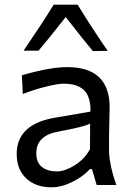

<svg xmlns="http://www.w3.org/2000/svg" viewBox="-20 -796 566 826"><path d="M262.7 -722.7Q189.5 -629.4 146 -578.1H81.5Q161.1 -694.8 210.9 -775.9H314Q375.5 -675.3 443.4 -577.1L379.4 -576.2Q334 -630.9 262.7 -722.7ZM449.2 -210.9V-151.4Q449.2 -89.4 480.5 0H396L375.5 -68.8H367.2Q337.9 -36.6 291.3 -13.4Q244.6 9.8 201.2 9.8Q133.8 9.8 92.8 -28.6Q51.8 -66.9 51.8 -133.3Q51.8 -260.7 213.4 -289.1L369.1 -315.9Q370.1 -344.7 364.3 -366.2Q358.4 -387.7 347.9 -400.9Q337.4 -414.1 321.5 -422.1Q305.7 -430.2 289.1 -433.1Q272.5 -436 252 -436Q229.5 -436 179 -423.6Q128.4 -411.1 78.1 -391.6L74.2 -472.2Q195.3 -507.3 269 -507.3Q451.7 -507.3 451.7 -334Q451.7 -320.3 450.4 -277.1Q449.2 -233.9 449.2 -210.9ZM367.2 -154.3 367.7 -264.2Q342.3 -250.5 233.9 -230.5Q136.2 -213.9 136.2 -137.2Q136.2 -96.2 160.6 -77.4Q185.1 -58.6 225.1 -58.6Q258.8 -58.6 301 -84.7Q343.3 -110.8 367.2 -154.3Z"/></svg>

Font: Commissioner Flair
Style: Regular
Weight: 400
Designer: Kostas Bartsokas
Foundry: Kostas Bartsokas
Version: Version 1.000